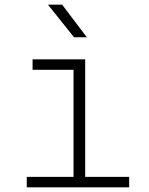

<svg xmlns="http://www.w3.org/2000/svg" viewBox="-20 -805 640 825"><path d="M298 -645H353L247 -785H186ZM95 0H535V-45H346V-550H120V-505H296V-45H95Z"/></svg>

Font: JetBrains Mono Thin
Style: Regular
Weight: 100
Monospace: yes
Designer: Philipp Nurullin, Konstantin Bulenkov
Foundry: JetBrains
Version: Version 2.305